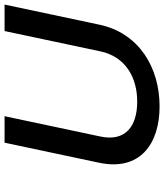

<svg xmlns="http://www.w3.org/2000/svg" viewBox="41 -751 719 841"><g transform="rotate(-90 400.5 -330.5)"><path d="M196 -670 108 -255C71 -79 188 9 355 9C524 9 676 -80 713 -255L801 -670H685L596 -250C573 -142 484 -89 376 -89C266 -89 200 -142 223 -250L312 -670Z"/></g></svg>

Font: LT Wave Medium
Style: Italic
Weight: 500
Designer: Daniel Lyons
Version: Version 2.5 (Glyphs App)